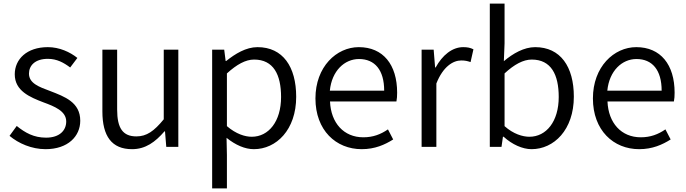

<svg xmlns="http://www.w3.org/2000/svg" viewBox="-20 -816 3811 1067"><path d="M233 13C358 13 426 -59 426 -145C426 -248 339 -279 259 -310C197 -333 141 -353 141 -407C141 -451 174 -489 246 -489C296 -489 334 -468 370 -441L410 -494C369 -527 310 -554 246 -554C129 -554 62 -487 62 -403C62 -311 146 -276 222 -247C282 -225 348 -199 348 -141C348 -91 311 -51 236 -51C168 -51 120 -78 73 -116L33 -61C83 -19 156 13 233 13Z M714 13C789 13 843 -27 894 -86H897L904 0H971V-540H890V-153C836 -87 795 -58 738 -58C663 -58 631 -103 631 -207V-540H549V-197C549 -59 601 13 714 13Z M1159 231H1241V45L1239 -50C1289 -10 1341 13 1391 13C1515 13 1626 -94 1626 -278C1626 -445 1552 -554 1411 -554C1347 -554 1287 -517 1237 -477H1234L1226 -540H1159ZM1379 -56C1342 -56 1292 -71 1241 -115V-408C1296 -458 1345 -485 1392 -485C1500 -485 1542 -401 1542 -277C1542 -141 1473 -56 1379 -56Z M1990 13C2064 13 2119 -12 2165 -41L2136 -97C2095 -69 2053 -53 1999 -53C1891 -53 1819 -132 1814 -252H2183C2186 -266 2187 -283 2187 -301C2187 -457 2109 -554 1974 -554C1850 -554 1733 -445 1733 -269C1733 -92 1847 13 1990 13ZM1813 -312C1824 -423 1895 -488 1975 -488C2063 -488 2115 -427 2115 -312Z M2323 0H2405V-352C2442 -446 2498 -480 2543 -480C2565 -480 2577 -477 2595 -471L2611 -542C2593 -551 2577 -554 2554 -554C2493 -554 2438 -509 2401 -441H2398L2390 -540H2323Z M2934 13C3058 13 3169 -94 3169 -279C3169 -445 3095 -554 2954 -554C2892 -554 2831 -519 2780 -476L2784 -575V-796H2702V0H2767L2775 -56H2779C2826 -13 2884 13 2934 13ZM2922 -56C2885 -56 2833 -71 2784 -115V-408C2838 -458 2888 -485 2935 -485C3043 -485 3085 -401 3085 -277C3085 -141 3016 -56 2922 -56Z M3532 13C3606 13 3661 -12 3707 -41L3678 -97C3637 -69 3595 -53 3541 -53C3433 -53 3361 -132 3356 -252H3725C3728 -266 3729 -283 3729 -301C3729 -457 3651 -554 3516 -554C3392 -554 3275 -445 3275 -269C3275 -92 3389 13 3532 13ZM3355 -312C3366 -423 3437 -488 3517 -488C3605 -488 3657 -427 3657 -312Z"/></svg>

Font: Noto Sans HK DemiLight
Style: Regular
Weight: 350
Designer: Ryoko NISHIZUKA 西塚涼子 (kana, bopomofo & ideographs); Paul D. Hunt (Latin, Greek & Cyrillic); Sandoll Communications 산돌커뮤니
Foundry: Adobe
Version: Version 2.004;hotconv 1.0.118;makeotfexe 2.5.65603